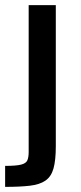

<svg xmlns="http://www.w3.org/2000/svg" viewBox="-33 -530 317 750"><path d="M-13 200V118Q30 118 49.5 113Q69 108 74 96Q79 84 79 64V-510H185V41Q185 96 176 128Q167 160 144.5 175.5Q122 191 83.5 195.5Q45 200 -13 200Z"/></svg>

Font: Saira Thin Medium
Style: Regular
Weight: 500
Version: Version 1.101